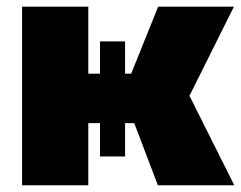

<svg xmlns="http://www.w3.org/2000/svg" viewBox="-20 -549 714 569"><path d="M45.4 0V-529.3H241.7V-330.6H368.7L448.7 -529.3H673.3L541.5 -265.1L674.3 0H447.8L377.9 -184.1H241.7V0ZM276.4 -426.3H350.6V-85.4H276.4Z"/></svg>

Font: Inter 24pt Black
Style: Regular
Weight: 900
Designer: Rasmus Andersson
Foundry: rsms
Version: Version 4.001;git-66647c0bb